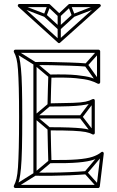

<svg xmlns="http://www.w3.org/2000/svg" viewBox="-20 -938 589 966"><path d="M413 -603 415 -619Q379 -622 331.5 -623.5Q284 -625 237.5 -626Q191 -627 156 -626Q152 -626 150 -623.5Q148 -621 148 -618V-62Q148 -59 150 -56.5Q152 -54 156 -54Q192 -53 238 -53.5Q284 -54 330.5 -56Q377 -58 413 -61L411 -77Q376 -74 330 -72Q284 -70 238 -69.5Q192 -69 156 -70Q153 -70 158.5 -64.5Q164 -59 164 -62V-618Q164 -621 158.5 -615.5Q153 -610 156 -610Q191 -611 237.5 -610Q284 -609 331 -607.5Q378 -606 413 -603ZM387 -342V-358H156V-342ZM236 -119 226 -131 151 -68Q151 -68 151.5 -68.5Q152 -69 152 -69L53 -7L61 7L160 -55Q161 -55 161 -55.5Q161 -56 161 -56ZM61 -687 53 -673 152 -611Q152 -611 151.5 -611.5Q151 -612 151 -612L226 -549L236 -561L161 -624Q161 -624 161 -624.5Q161 -625 160 -625ZM482 -675 470 -685 408 -616Q407 -615 406.5 -611.5Q406 -608 407 -606L469 -519L483 -529L421 -616Q419 -618 418.5 -611Q418 -604 420 -606ZM500 -161 488 -171 406 -74Q404 -72 404 -69Q404 -66 406 -64L468 5L480 -5L418 -74Q416 -76 416.5 -69Q417 -62 418 -64ZM455 -427 443 -437 381 -355Q379 -353 379 -350Q379 -347 381 -345L443 -264L455 -274L393 -355Q392 -357 392 -350Q392 -343 393 -345ZM232 -404 222 -416 151 -356Q148 -354 148 -350Q148 -346 151 -344L222 -284L232 -296L161 -356Q158 -358 158 -350Q158 -342 161 -344ZM57 8H474Q477 8 479 6Q481 4 482 1L502 -165Q503 -170 498.5 -173Q494 -176 489 -172Q472 -158 445 -149Q418 -140 368 -136Q318 -132 231 -133L239 -125Q238 -155 237 -195.5Q236 -236 235 -290L227 -282Q306 -282 347.5 -280Q389 -278 410 -274Q431 -270 445 -262Q450 -260 453.5 -262.5Q457 -265 457 -269V-432Q457 -437 453.5 -439Q450 -441 445 -439Q431 -431 410 -426.5Q389 -422 347 -420.5Q305 -419 227 -418L235 -410Q236 -457 237 -492.5Q238 -528 239 -555L231 -547Q316 -549 362.5 -544.5Q409 -540 432.5 -533Q456 -526 472 -517Q477 -515 480.5 -517.5Q484 -520 484 -524V-680Q484 -683 481.5 -685.5Q479 -688 476 -688H57Q53 -688 50.5 -684.5Q48 -681 50 -676Q58 -662 63 -642Q68 -622 70.5 -587Q73 -552 74.5 -495Q76 -438 76 -349Q76 -255 74.5 -194.5Q73 -134 70.5 -97Q68 -60 63 -39.5Q58 -19 50 -4Q48 0 50.5 4Q53 8 57 8ZM57 -8 64 4Q72 -11 77 -32.5Q82 -54 85.5 -91.5Q89 -129 90.5 -191Q92 -253 92 -349Q92 -440 90.5 -498.5Q89 -557 85.5 -592.5Q82 -628 77 -648.5Q72 -669 64 -684L57 -672H476L468 -680V-524L480 -531Q463 -540 438.5 -547.5Q414 -555 366 -560Q318 -565 231 -563Q228 -563 225.5 -561Q223 -559 223 -555Q222 -528 221 -492.5Q220 -457 219 -410Q219 -407 221.5 -404.5Q224 -402 227 -402Q289 -402 327.5 -403.5Q366 -405 389.5 -408Q413 -411 427 -415Q441 -419 453 -425L441 -432V-269L453 -276Q441 -282 427 -286Q413 -290 389.5 -292.5Q366 -295 327 -296.5Q288 -298 227 -298Q224 -298 221.5 -295.5Q219 -293 219 -290Q220 -236 221 -195.5Q222 -155 223 -125Q223 -121 225.5 -119Q228 -117 231 -117Q322 -116 373.5 -120.5Q425 -125 453 -135Q481 -145 499 -160L486 -167L466 -1L474 -8ZM212 -866 202 -854 273 -789Q275 -787 278 -787Q281 -787 283 -789L354 -854L344 -866L273 -801Q271 -799 278 -799Q285 -799 283 -801ZM80 -917 74 -903 204 -853Q207 -852 210 -853Q213 -854 214 -857L233 -907L219 -913L200 -863Q199 -860 206 -863Q213 -866 210 -867ZM337 -913 323 -907 342 -857Q343 -854 346 -853Q349 -852 352 -853L482 -903L476 -917L346 -867Q343 -866 350.5 -863Q358 -860 356 -863ZM286 -861H270V-795Q270 -795 270 -795Q270 -795 270 -795V-729H286V-795Q286 -795 286 -795Q286 -795 286 -795ZM479 -918H330Q327 -918 325 -916L273 -867H283L231 -916Q229 -918 226 -918H77Q72 -918 70 -913Q68 -908 72 -904L272 -723Q274 -721 277 -721Q280 -721 282 -723L484 -904Q489 -908 486.5 -913Q484 -918 479 -918ZM479 -902 474 -916 272 -735H282L82 -916L77 -902H226L221 -904L273 -855Q275 -853 278 -853Q281 -853 283 -855L335 -904L330 -902Z"/></svg>

Font: Tilt Prism
Style: Regular
Weight: 400
Version: Version 1.000